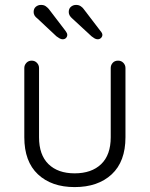

<svg xmlns="http://www.w3.org/2000/svg" viewBox="-20 -755 609 782"><path d="M461 -508Q474 -508 482.5 -499Q491 -490 491 -478V-196Q491 -97 435 -45Q379 7 284 7Q190 7 134.5 -45Q79 -97 79 -196V-478Q79 -490 87.5 -499Q96 -508 109 -508Q122 -508 130.5 -499Q139 -490 139 -478V-196Q139 -124 177.5 -86.5Q216 -49 284 -49Q353 -49 392 -86.5Q431 -124 431 -196V-478Q431 -490 439 -499Q447 -508 461 -508ZM378 -595Q371 -595 364.5 -599Q358 -603 353 -607L274 -680Q268 -685 264 -691.5Q260 -698 260 -706Q260 -720 269 -727.5Q278 -735 290 -735Q301 -735 309 -729.5Q317 -724 321 -718L389 -629Q397 -620 397 -613Q397 -606 391.5 -600.5Q386 -595 378 -595ZM235 -595Q229 -595 222 -599Q215 -603 210 -607L132 -680Q125 -685 121 -691.5Q117 -698 117 -706Q117 -720 126 -727.5Q135 -735 147 -735Q159 -735 166.5 -729.5Q174 -724 179 -718L247 -629Q254 -620 254 -613Q254 -606 249 -600.5Q244 -595 235 -595Z"/></svg>

Font: Quicksand Light
Style: Regular
Weight: 400
Version: Version 3.004